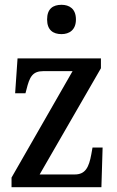

<svg xmlns="http://www.w3.org/2000/svg" viewBox="-20 -779 485 799"><path d="M236 -637C268 -637 296 -654 296 -698C296 -743 268 -759 236 -759C201 -759 176 -743 176 -698C176 -654 201 -637 236 -637ZM28 0H402L407 -165H365L360 -137C350 -82 335 -53 291 -53H145L400 -495V-536H53L43 -391H86L90 -406C103 -459 115 -483 161 -483H282L28 -40Z"/></svg>

Font: Noto Serif Condensed Medium
Style: Regular
Weight: 500
Width: 3
Designer: Monotype Design Team
Foundry: Monotype Imaging Inc.
Version: Version 2.015